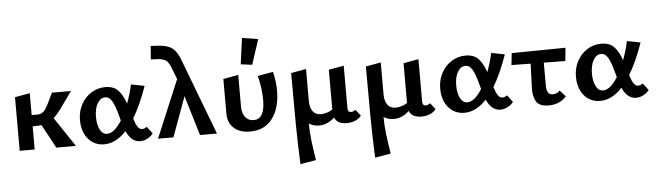

<svg xmlns="http://www.w3.org/2000/svg" viewBox="-56 -945 5019 1467"><g transform="rotate(-5 2453.5 -211.0)"><path d="M348 0 250 -181Q229 -178 204 -178H182V0H67V-411L182 -432V-264H225Q254 -264 272 -280Q290 -296 311 -338L351 -421H497L405 -292Q377 -253 347 -226L498 0Z M1091 -44Q1077 -24 1049 -8.5Q1021 7 991 7Q924 7 885 -79Q805 7 715 7Q664 7 625.5 -19Q587 -45 566.5 -90Q546 -135 546 -192Q546 -260 575.5 -314Q605 -368 654 -398Q703 -428 760 -428Q824 -428 858.5 -391.5Q893 -355 916 -288Q944 -364 958 -431L1061 -411Q1010 -265 952 -170Q966 -126 980 -105Q994 -84 1014 -84Q1033 -84 1050 -98ZM857 -163 845 -207Q826 -278 805.5 -314Q785 -350 752 -350Q717 -350 693.5 -310.5Q670 -271 670 -206Q670 -148 689.5 -109.5Q709 -71 745 -71Q799 -71 857 -163Z M1450 0 1358 -306 1246 0H1128L1313 -441L1277 -535Q1261 -575 1239 -589.5Q1217 -604 1175 -606L1126 -608L1134 -711L1185 -708Q1236 -705 1267.5 -693Q1299 -681 1320 -655Q1341 -629 1359 -582L1580 0Z M1807 -511 1834 -711 1957 -692 1894 -500ZM1665 -146V-411L1781 -432V-188Q1781 -137 1805 -107.5Q1829 -78 1869 -78Q1912 -78 1933 -114.5Q1954 -151 1954 -227Q1954 -314 1929 -411L2047 -432Q2066 -360 2066 -288Q2066 -154 2006 -73.5Q1946 7 1834 7Q1755 7 1710 -34Q1665 -75 1665 -146Z M2687 -41Q2672 -19 2642.5 -6Q2613 7 2575 7Q2502 7 2482 -44Q2426 7 2365 7Q2320 7 2286 -15Q2286 48 2293.5 111.5Q2301 175 2316 268L2195 289Q2188 134 2186.5 -22Q2185 -178 2185 -411L2301 -432V-188Q2301 -136 2322.5 -107Q2344 -78 2386 -78Q2407 -78 2430.5 -85.5Q2454 -93 2474 -106V-411L2590 -432V-106Q2590 -75 2615 -75Q2633 -75 2649 -89Z M3260 -41Q3245 -19 3215.5 -6Q3186 7 3148 7Q3075 7 3055 -44Q2999 7 2938 7Q2893 7 2859 -15Q2859 48 2866.5 111.5Q2874 175 2889 268L2768 289Q2761 134 2759.5 -22Q2758 -178 2758 -411L2874 -432V-188Q2874 -136 2895.5 -107Q2917 -78 2959 -78Q2980 -78 3003.5 -85.5Q3027 -93 3047 -106V-411L3163 -432V-106Q3163 -75 3188 -75Q3206 -75 3222 -89Z M3854 -44Q3840 -24 3812 -8.5Q3784 7 3754 7Q3687 7 3648 -79Q3568 7 3478 7Q3427 7 3388.5 -19Q3350 -45 3329.5 -90Q3309 -135 3309 -192Q3309 -260 3338.5 -314Q3368 -368 3417 -398Q3466 -428 3523 -428Q3587 -428 3621.5 -391.5Q3656 -355 3679 -288Q3707 -364 3721 -431L3824 -411Q3773 -265 3715 -170Q3729 -126 3743 -105Q3757 -84 3777 -84Q3796 -84 3813 -98ZM3620 -163 3608 -207Q3589 -278 3568.5 -314Q3548 -350 3515 -350Q3480 -350 3456.5 -310.5Q3433 -271 3433 -206Q3433 -148 3452.5 -109.5Q3472 -71 3508 -71Q3562 -71 3620 -163Z M4115 -322V-146Q4115 -75 4163 -75Q4177 -75 4192 -81Q4207 -87 4217 -99L4260 -51Q4239 -25 4204 -9Q4169 7 4125 7Q4049 7 4027.5 -35.5Q4006 -78 4007 -127L4014 -323L3867 -325L3877 -416L4290 -421L4280 -320Z M4895 -44Q4881 -24 4853 -8.5Q4825 7 4795 7Q4728 7 4689 -79Q4609 7 4519 7Q4468 7 4429.5 -19Q4391 -45 4370.5 -90Q4350 -135 4350 -192Q4350 -260 4379.5 -314Q4409 -368 4458 -398Q4507 -428 4564 -428Q4628 -428 4662.5 -391.5Q4697 -355 4720 -288Q4748 -364 4762 -431L4865 -411Q4814 -265 4756 -170Q4770 -126 4784 -105Q4798 -84 4818 -84Q4837 -84 4854 -98ZM4661 -163 4649 -207Q4630 -278 4609.5 -314Q4589 -350 4556 -350Q4521 -350 4497.5 -310.5Q4474 -271 4474 -206Q4474 -148 4493.5 -109.5Q4513 -71 4549 -71Q4603 -71 4661 -163Z"/></g></svg>

Font: Ysabeau Infant
Style: Bold
Weight: 700
Designer: Christian Thalmann (Catharsis Fonts)
Version: Version 0.003